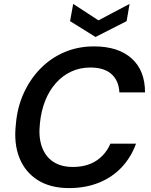

<svg xmlns="http://www.w3.org/2000/svg" viewBox="-20 -949 770 981"><path d="M333 12Q237 12 172.5 -29Q108 -70 79 -143Q50 -216 61 -313Q68 -400 101 -472.5Q134 -545 187 -599Q240 -653 309.5 -682.5Q379 -712 460 -712Q584 -712 652.5 -650.5Q721 -589 721 -477H590Q587 -537 549.5 -570.5Q512 -604 441 -604Q389 -604 344.5 -583.5Q300 -563 266 -525Q232 -487 211 -434.5Q190 -382 184 -319Q176 -249 194 -199Q212 -149 252 -122.5Q292 -96 352 -96Q423 -96 471.5 -127.5Q520 -159 544 -215H675Q649 -144 600.5 -93Q552 -42 484 -15Q416 12 333 12ZM642 -929 627 -841 468 -760 338 -841 354 -929 483 -845Z"/></svg>

Font: DM Sans 12pt SemiBold
Style: Italic
Weight: 600
Italic angle: -10°
Version: Version 4.004;gftools[0.9.30]